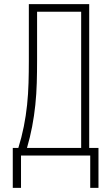

<svg xmlns="http://www.w3.org/2000/svg" viewBox="-20 -755 540 932"><path d="M42 157V-37H69Q85 -88 95.5 -140.5Q106 -193 111.5 -246Q117 -299 118.5 -352.5Q120 -406 120 -459V-735H413V-37H458V157H418V0H82V157ZM111 -37H374V-698H160V-459Q160 -406 158.5 -352.5Q157 -299 151.5 -246Q146 -193 136 -140.5Q126 -88 111 -37Z"/></svg>

Font: Iosevka SS04 Extralight
Style: Regular
Weight: 200
Monospace: yes
Designer: Belleve Invis
Foundry: Belleve Invis
Version: Version 19.0.0; ttfautohint (v1.8.4)